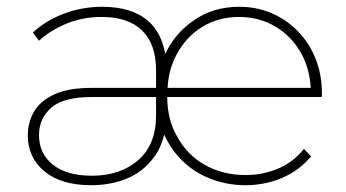

<svg xmlns="http://www.w3.org/2000/svg" viewBox="-20 -543 1021 566"><path d="M249 3Q161 3 111.5 -37.5Q62 -78 62 -144Q62 -182 80 -213.5Q98 -245 139.5 -264.5Q181 -284 251 -284H440V-336Q440 -413 399 -453Q358 -493 280 -493Q224 -493 176.5 -473.5Q129 -454 95 -423L77 -447Q114 -482 168 -502.5Q222 -523 281 -523Q368 -523 416 -482Q456 -447 467 -384Q495 -443 547 -480Q606 -523 685 -523Q737 -523 781 -504Q825 -485 858.5 -450.5Q892 -416 910.5 -369.5Q929 -323 929 -266V-262Q929 -259 928 -257H473Q473 -190 503 -139Q532 -86 584.5 -56.5Q637 -27 704 -27Q755 -27 800 -46Q845 -65 876 -104L897 -82Q862 -40 811.5 -18.5Q761 3 703 3Q647 3 595.5 -18Q544 -39 506 -81Q481 -109 464 -146Q454 -105 432 -77Q400 -35 352.5 -16Q305 3 249 3ZM474 -284H896Q893 -339 869 -384Q841 -435 793 -464Q745 -493 685 -493Q624 -493 576.5 -464Q529 -435 501 -383Q477 -339 474 -284ZM440 -257H251Q166 -257 130.5 -225Q95 -193 95 -145Q95 -90 136 -57.5Q177 -25 251 -25Q335 -25 387.5 -71Q440 -117 440 -202Z"/></svg>

Font: Montserrat Thin ExtraLight
Style: Regular
Weight: 250
Version: Version 9.000